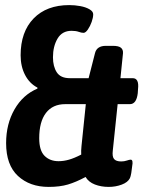

<svg xmlns="http://www.w3.org/2000/svg" viewBox="-20 -727 563 754"><path d="M171 7Q97 7 50.5 -36Q4 -79 4 -165Q4 -240 37 -297.5Q70 -355 127 -379V-383Q96 -399 78.5 -432.5Q61 -466 61 -510Q61 -602 112 -654.5Q163 -707 252 -707Q274 -707 295.5 -703Q317 -699 331.5 -690.5Q346 -682 346 -671Q346 -658 340 -641Q334 -624 325 -611Q316 -598 308 -598Q300 -598 289 -602Q278 -606 261 -606Q224 -606 206 -575.5Q188 -545 188 -502Q188 -466 203 -443Q218 -420 254 -420H328L353 -518Q360 -547 396 -547H423Q446 -547 455 -539.5Q464 -532 463 -518L453 -420H501Q527 -420 522 -377L521 -361Q516 -318 490 -318H442L423 -136Q420 -112 428 -102.5Q436 -93 456 -93Q468 -93 478 -96.5Q488 -100 493 -100Q504 -100 499 -74Q498 -62 495.5 -47.5Q493 -33 490 -27Q482 -11 458 -2Q434 7 407 7Q377 7 352.5 -2.5Q328 -12 316 -32Q279 -12 247 -2.5Q215 7 171 7ZM210 -94Q230 -94 251 -100Q272 -106 299 -120Q298 -134 300 -153L317 -318H236Q187 -318 160.5 -283.5Q134 -249 134 -184Q134 -136 155 -115Q176 -94 210 -94Z"/></svg>

Font: Asap Condensed Condensed SemiBold
Style: Italic
Weight: 600
Width: 3
Italic angle: -6°
Designer: Pablo Cosgaya
Foundry: Omnibus-Type
Version: Version 3.001; ttfautohint (v1.8.4.7-5d5b)